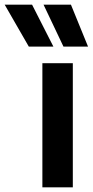

<svg xmlns="http://www.w3.org/2000/svg" viewBox="-121 -800 396 820"><path d="M0 0ZM190 0H60V-530H190ZM-101 -601ZM2 -601 -101 -780H16L107 -601ZM150 -601 65 -780H182L255 -601Z"/></svg>

Font: Tanohe Sans SemiBold
Style: Regular
Weight: 600
Designer: Village Type and Design LLC & Cristiano Sobral
Foundry: Cooper Hewitt Smithsonian Design Museum
Version: Version 1.00;September 29, 2021;FontCreator 13.0.0.2655 64-b